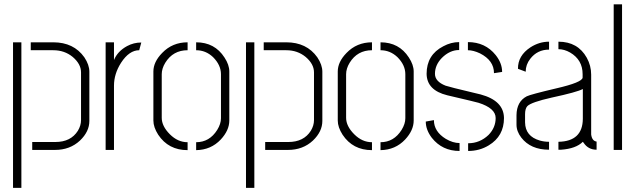

<svg xmlns="http://www.w3.org/2000/svg" viewBox="-20 -702 2974 899"><path d="M130.9 0V-37.1H239.3Q311.5 -37.1 344.7 -89.8Q359.4 -114.3 359.4 -139.6V-363.3Q359.4 -402.3 320.3 -435.5Q282.2 -466.8 229.5 -466.8H124V-503.9H229.5Q325.2 -503.9 375 -433.6Q398.4 -398.4 398.4 -366.2V-135.7Q398.4 -85.9 354.5 -43.9Q307.6 0 237.3 0ZM41 177.7V-503.9H80.1V177.7Z M474.6 0V-503.9H513.7V-420.9Q530.3 -461.9 575.2 -486.3Q606.4 -502.9 640.6 -502.9H641.6L631.8 -466.8Q585 -466.8 546.9 -408.2Q513.7 -356.4 513.7 -300.8V0Z M698.2 -137.7V-367.2Q698.2 -412.1 739.3 -454.1Q787.1 -503.9 858.4 -503.9V-466.8Q790 -466.8 753.9 -408.2Q737.3 -380.9 737.3 -354.5V-150.4Q737.3 -111.3 775.4 -73.2Q812.5 -36.1 858.4 -36.1V1Q768.6 1 720.7 -71.3Q698.2 -106.4 698.2 -137.7ZM898.4 1V-36.1Q960.9 -36.1 997.1 -93.8Q1014.6 -122.1 1014.6 -148.4V-354.5Q1014.6 -397.5 977.5 -434.6Q943.4 -466.8 898.4 -466.8V-503.9Q985.4 -503.9 1031.2 -432.6Q1053.7 -398.4 1053.7 -367.2V-137.7Q1053.7 -91.8 1013.7 -48.8Q967.8 0 898.4 1Z M1221.7 0V-37.1H1330.1Q1402.3 -37.1 1435.5 -89.8Q1450.2 -114.3 1450.2 -139.6V-363.3Q1450.2 -402.3 1411.1 -435.5Q1373 -466.8 1320.3 -466.8H1214.8V-503.9H1320.3Q1416 -503.9 1465.8 -433.6Q1489.3 -398.4 1489.3 -366.2V-135.7Q1489.3 -85.9 1445.3 -43.9Q1398.4 0 1328.1 0ZM1131.8 177.7V-503.9H1170.9V177.7Z M1561.5 -137.7V-367.2Q1561.5 -412.1 1602.5 -454.1Q1650.4 -503.9 1721.7 -503.9V-466.8Q1653.3 -466.8 1617.2 -408.2Q1600.6 -380.9 1600.6 -354.5V-150.4Q1600.6 -111.3 1638.7 -73.2Q1675.8 -36.1 1721.7 -36.1V1Q1631.8 1 1584 -71.3Q1561.5 -106.4 1561.5 -137.7ZM1761.7 1V-36.1Q1824.2 -36.1 1860.4 -93.8Q1877.9 -122.1 1877.9 -148.4V-354.5Q1877.9 -397.5 1840.8 -434.6Q1806.6 -466.8 1761.7 -466.8V-503.9Q1848.6 -503.9 1894.5 -432.6Q1917 -398.4 1917 -367.2V-137.7Q1917 -91.8 1877 -48.8Q1831.1 0 1761.7 1Z M1973.6 -132.8 2011.7 -139.6Q2011.7 -85.9 2067.4 -51.8Q2100.6 -32.2 2131.8 -32.2V4.9Q2050.8 4.9 2002 -56.6Q1973.6 -93.8 1973.6 -132.8ZM1977.5 -356.4Q1977.5 -445.3 2055.7 -485.4Q2091.8 -504.9 2129.9 -504.9V-467.8Q2085.9 -467.8 2048.8 -430.7Q2016.6 -397.5 2016.6 -356.4Q2016.6 -320.3 2066.4 -300.8Q2083 -294.9 2202.1 -266.6Q2217.8 -262.7 2230.5 -259.8Q2338.9 -230.5 2339.8 -149.4Q2339.8 -64.5 2268.6 -21.5Q2225.6 4.9 2171.9 4.9V-31.2Q2226.6 -31.2 2267.6 -70.3Q2300.8 -104.5 2300.8 -149.4Q2300.8 -195.3 2220.7 -220.7Q2208 -224.6 2086.9 -252.9Q2080.1 -254.9 2074.2 -255.9Q1978.5 -279.3 1977.5 -356.4ZM2170.9 -466.8V-504.9Q2252 -504.9 2300.8 -444.3Q2331.1 -406.2 2331.1 -365.2L2293 -359.4Q2293 -418.9 2227.5 -452.1Q2196.3 -466.8 2170.9 -466.8Z M2398.4 -118.2V-163.1Q2399.4 -226.6 2446.3 -251Q2463.9 -259.8 2584 -288.1Q2707 -316.4 2708 -338.9V-354.5Q2708 -421.9 2649.4 -456.1Q2622.1 -471.7 2594.7 -471.7V-506.8Q2685.5 -506.8 2727.5 -431.6Q2748 -394.5 2748 -352.5V-72.3Q2752 -42 2773.4 -39.1V-1Q2734.4 -1 2712.9 -33.2Q2710.9 -36.1 2709 -38.1Q2676.8 -5.9 2607.4 -1Q2600.6 -1 2594.7 -1V-38.1Q2708 -40 2709 -145.5V-285.2Q2681.6 -270.5 2563.5 -245.1Q2467.8 -223.6 2449.2 -205.1Q2438.5 -193.4 2438.5 -167V-128.9Q2439.5 -63.5 2507.8 -43.9Q2528.3 -38.1 2550.8 -38.1V-1Q2464.8 -1 2420.9 -57.6Q2398.4 -86.9 2398.4 -118.2ZM2405.3 -379.9Q2404.3 -441.4 2463.9 -480.5Q2504.9 -506.8 2550.8 -506.8V-469.7Q2496.1 -469.7 2462.9 -426.8Q2441.4 -399.4 2441.4 -366.2Z M2853.5 0V-681.6H2892.6V0Z"/></svg>

Font: Post No Bills Jaffna Light
Style: Regular
Weight: 300
Designer: Kosala Senevirathne, Siva Puranthara, Lasantha Premarathna, Tharique Azeez
Foundry: Mooniak
Version: Version 1.220 ; ttfautohint (v1.6)